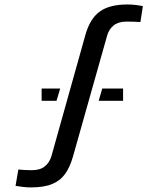

<svg xmlns="http://www.w3.org/2000/svg" viewBox="-20 -829 708 858"><path d="M118 8.5Q100 8.5 81.8 6.2Q63.5 4 49.5 1.5L62 -71.5Q74.5 -70 93 -69.2Q111.5 -68.5 123 -68.5Q159 -68.5 180.2 -85.5Q201.5 -102.5 210 -132L361.5 -672.5Q382 -745.5 425.5 -777.2Q469 -809 550 -809Q568.5 -809 587 -806.8Q605.5 -804.5 618.5 -802L607.5 -730.5Q594 -731.5 576.5 -732Q559 -732.5 545.5 -732.5Q509.5 -732.5 488 -715.5Q466.5 -698.5 458.5 -669L306 -129Q293 -83.5 271.8 -53Q250.5 -22.5 213.8 -7Q177 8.5 118 8.5ZM421 -378.5 437 -433.5H530V-378.5ZM166 -378.5V-433.5H249L232.5 -378.5Z"/></svg>

Font: Big Shoulders Stencil Text Thin SemiBold
Style: Regular
Weight: 600
Version: Version 2.001